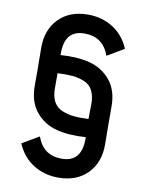

<svg xmlns="http://www.w3.org/2000/svg" viewBox="-87 -691 684 899"><g transform="rotate(10 255.5 -241.0)"><path d="M441 -224V-156L442 -45Q443 41 391.5 94Q340 147 252 147Q186 147 133.5 114Q81 81 55 19L135 -28Q165 57 253 57Q347 57 347 -52V-62Q268 -56 208 -71.5Q148 -87 109 -134Q70 -181 70 -258V-326L69 -437Q68 -523 119.5 -576Q171 -629 259 -629Q325 -629 377.5 -596Q430 -563 456 -501L376 -454Q346 -539 258 -539Q164 -539 164 -430V-420Q243 -426 303 -410.5Q363 -395 402 -348Q441 -301 441 -224ZM165 -264Q165 -224 178.5 -199Q192 -174 218.5 -163Q245 -152 274 -149Q303 -146 345 -148V-178L346 -218Q346 -258 332.5 -283.5Q319 -309 292 -320Q265 -331 236.5 -333.5Q208 -336 165 -334Z"/></g></svg>

Font: Gulax
Style: Regular
Weight: 400
Designer: Morgan Gilbert
Foundry: VTF
Version: Version 1.001;hotconv 1.0.109;makeotfexe 2.5.65596